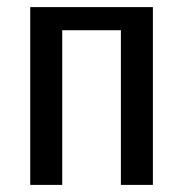

<svg xmlns="http://www.w3.org/2000/svg" viewBox="-20 -520 515 540"><path d="M155 0H65V-500H410V0H320V-435H155Z"/></svg>

Font: Cuprum
Style: Regular
Weight: 400
Designer: Jovanny Lemonad
Foundry: Jovanny Lemonad
Version: Version 1.002